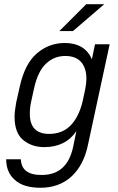

<svg xmlns="http://www.w3.org/2000/svg" viewBox="-20 -717 551 895"><path d="M8.8 25.4H77.1Q80.1 99.6 174.8 98.6Q293.9 98.6 321.3 -34.2L335.9 -105.5Q285.2 -31.2 186.5 -31.2Q127 -31.2 86.9 -65.4Q47.9 -98.6 47.9 -172.9Q47.9 -198.2 55.7 -240.2L71.3 -309.6Q94.7 -418.9 151.4 -467.8Q208 -516.6 282.2 -516.6Q328.1 -516.6 361.3 -497.1Q393.6 -476.6 408.2 -440.4L422.9 -510.7H491.2L389.6 -40Q370.1 52.7 313.5 105.5Q255.9 158.2 168.9 158.2Q88.9 158.2 49.8 122.1Q8.8 86.9 8.8 25.4ZM365.2 -245.1 377 -299.8Q382.8 -328.1 382.8 -349.6Q382.8 -399.4 358.4 -427.7Q333 -456.1 284.2 -456.1Q233.4 -456.1 196.3 -421.9Q157.2 -387.7 138.7 -304.7L125 -242.2Q119.1 -216.8 119.1 -186.5Q119.1 -92.8 209 -92.8Q272.5 -92.8 311.5 -134.8Q348.6 -174.8 365.2 -245.1ZM381.8 -697.3H465.8L320.3 -572.3H256.8Z"/></svg>

Font: Dinish
Style: Italic
Weight: 400
Italic angle: -12°
Designer: Bert Driehuis
Foundry: Playbeing
Version: Version 3.002; git-62d0f29-release